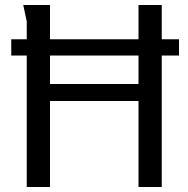

<svg xmlns="http://www.w3.org/2000/svg" viewBox="-20 -748 754 768"><path d="M25 -591V-526H87V0H180V-344H534V0H627V-526H696V-591H627V-728H534V-591H180V-728H73C74 -722 87 -664 87 -662V-591ZM180 -412V-526H534V-412Z"/></svg>

Font: Rosario
Style: Regular
Weight: 400
Designer: Hector Gatti
Foundry: Omnibus Type
Version: Version 1.100